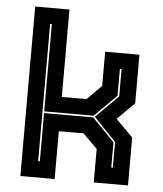

<svg xmlns="http://www.w3.org/2000/svg" viewBox="-51 -745 672 790"><g transform="rotate(5 285.0 -350.0)"><path d="M62.5 0V-700H204V-339H306L365.5 -398.5V-540H507V-339L436.5 -269L507 -197.5V0H365.5V-138.5L306 -197.5H204V0ZM130 -67.5H137V-266.5H340L432 -171.5V-67.5H438.5V-173.5L346.5 -269.5L439 -362V-475H432V-364L341 -273.5H137V-634H130Z"/></g></svg>

Font: Tourney Thin ExtraBold
Style: Regular
Weight: 800
Version: Version 1.015